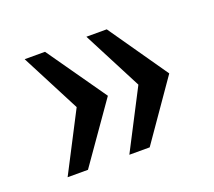

<svg xmlns="http://www.w3.org/2000/svg" viewBox="-72 -603 593 532"><g transform="rotate(-20 225.0 -337.0)"><path d="M45 -163 135 -337 45 -511H105L227 -337L105 -163ZM227 -163 317 -337 227 -511H287L408 -337L287 -163Z"/></g></svg>

Font: Chivo Medium SemiBold
Style: Regular
Weight: 600
Version: Version 2.002